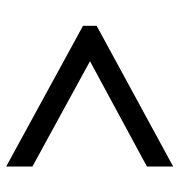

<svg xmlns="http://www.w3.org/2000/svg" viewBox="-0 -662 568 607"><g transform="rotate(-90 283.5 -358.0)"><path d="M61 -94V-177L394 -357L61 -539V-622L506 -379V-336Z"/></g></svg>

Font: Noto Serif Ethiopic ExtraBold
Style: Regular
Weight: 800
Version: Version 2.102